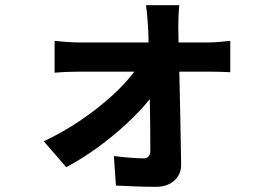

<svg xmlns="http://www.w3.org/2000/svg" viewBox="-20 -642 1040 742"><path d="M673 -622Q671 -604 670 -581.5Q669 -559 669 -539Q669 -526 669.5 -510.5Q670 -495 670 -478H788Q808 -478 832.5 -480.5Q857 -483 870 -484V-363Q852 -364 831 -364.5Q810 -365 793 -365H673Q675 -276 677 -180.5Q679 -85 680 -8Q681 31 654 55.5Q627 80 583 80Q547 80 504.5 78.5Q462 77 428 75L420 -39Q451 -35 483.5 -32.5Q516 -30 535 -30Q561 -30 561 -61Q561 -98 560.5 -150Q560 -202 559 -259Q524 -215 471 -165.5Q418 -116 356.5 -71.5Q295 -27 236 4L149 -96Q220 -129 287 -174Q354 -219 409.5 -269Q465 -319 499 -365H285Q263 -365 238 -364Q213 -363 191 -361V-484Q209 -482 236 -480Q263 -478 282 -478H554Q554 -495 553.5 -510Q553 -525 552 -539Q551 -557 549 -579.5Q547 -602 544 -622Z"/></svg>

Font: Chiron Sans HK TT
Style: Bold
Weight: 700
Designer: Ryoko NISHIZUKA 西塚涼子 (kana, bopomofo & ideographs); Paul D. Hunt (Latin, Greek & Cyrillic); Sandoll Communications 산돌커뮤니
Foundry: Adobe
Version: Version 2.022;hotconv 1.0.109;makeotfexe 2.5.65596